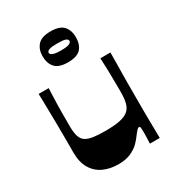

<svg xmlns="http://www.w3.org/2000/svg" viewBox="-179 -841 876 959"><g transform="rotate(-30 259.0 -361.5)"><path d="M222 11Q175 11 137 -6.5Q99 -24 77.5 -60.5Q56 -97 56 -152Q56 -199 56 -238Q56 -277 55.5 -310.5Q55 -344 54.5 -374.5Q54 -405 53.5 -433.5Q53 -462 52 -493H110Q109 -466 108 -442Q107 -418 106.5 -396.5Q106 -375 106 -354.5Q106 -334 106 -314.5Q106 -295 106 -275Q106 -239 113 -217Q120 -195 136.5 -184.5Q153 -174 180.5 -170Q208 -166 250 -166Q300 -166 332 -172.5Q364 -179 381.5 -193.5Q399 -208 405.5 -233Q412 -258 412 -293Q412 -312 412 -332.5Q412 -353 411.5 -377.5Q411 -402 410.5 -431Q410 -460 408 -493H466Q466 -460 465.5 -429Q465 -398 464.5 -369Q464 -340 464 -314Q464 -288 464 -264.5Q464 -241 464 -221Q464 -192 464 -161Q464 -130 464.5 -100Q465 -70 465.5 -44Q466 -18 466 0H409Q410 -18 410.5 -34.5Q411 -51 411 -63Q411 -82 410 -90.5Q409 -99 403 -99Q398 -99 392 -93Q386 -87 372 -69Q362 -54 343.5 -35Q325 -16 295.5 -2.5Q266 11 222 11ZM259 -556Q207 -556 185 -580Q163 -604 163 -646Q163 -685 185 -709.5Q207 -734 259 -734Q312 -734 333.5 -709.5Q355 -685 355 -646Q355 -604 333.5 -580Q312 -556 259 -556ZM258 -625Q293 -625 305.5 -631Q318 -637 318 -645Q318 -655 305.5 -660Q293 -665 258 -665Q225 -665 211.5 -660Q198 -655 198 -645Q198 -637 211.5 -631Q225 -625 258 -625Z"/></g></svg>

Font: Ojuju ExtraLight
Style: Bold
Weight: 700
Version: Version 1.000